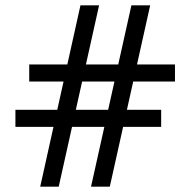

<svg xmlns="http://www.w3.org/2000/svg" viewBox="-20 -696 711 716"><path d="M389.5 0H319.5L470 -676H540ZM199 0H130L280 -676H349.5ZM581 -286.5V-223H37.5V-286.5ZM632.5 -455.5V-392H89V-455.5Z"/></svg>

Font: Newsreader 16pt 16pt ExtraBold
Style: Regular
Weight: 800
Version: Version 1.003